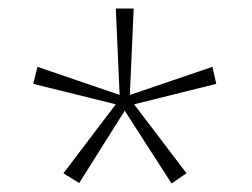

<svg xmlns="http://www.w3.org/2000/svg" viewBox="-20 -778 591 451"><path d="M294 -758H252L261 -555L68 -621L58 -581L252 -533L129 -371L166 -348L273 -518L383 -347L418 -371L295 -533L488 -581L479 -621L285 -555Z"/></svg>

Font: Noto Sans Meetei Mayek ExtraLight
Style: Regular
Weight: 200
Designer: Monotype Design Team and Neelakash Kshetrimayum
Foundry: Monotype Imaging Inc.
Version: Version 2.002